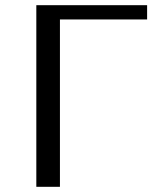

<svg xmlns="http://www.w3.org/2000/svg" viewBox="-20 -720 617 740"><path d="M120 -700H547V-645H211V0H120Z"/></svg>

Font: Tenor Sans
Style: Regular
Weight: 400
Designer: Denis Masharov
Foundry: Denis Masharov
Version: Version 1.1